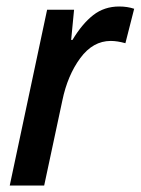

<svg xmlns="http://www.w3.org/2000/svg" viewBox="-20 -571 433 591"><path d="M125 -541H208L199 -448H203Q233 -498 267 -524.5Q301 -551 347 -551Q372 -551 393 -544L366 -438Q341 -445 321 -445Q266 -445 227 -392Q188 -339 172 -262L116 0H10Z"/></svg>

Font: Noto Sans UI NarrowMedium
Style: Italic
Weight: 500
Width: 4
Italic angle: -12°
Designer: Monotype Design Team
Foundry: Monotype Imaging Inc.
Version: Version 1.001